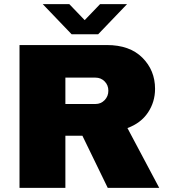

<svg xmlns="http://www.w3.org/2000/svg" viewBox="-20 -905 818 925"><path d="M592 -885 453 -740H325L186 -885H314L388 -808L462 -885ZM727 -477Q727 -414 693 -363Q659 -312 594 -288L747 0H499L377 -251H295V0H74V-688H495Q605 -688 666 -627Q727 -566 727 -477ZM440 -531H295V-404H440Q466 -404 484 -422.5Q502 -441 502 -468Q502 -495 484 -513Q466 -531 440 -531Z"/></svg>

Font: Archicoco
Style: Regular
Weight: 400
Designer: Hector Gatti
Foundry: Hector Gatti
Version: 1.002